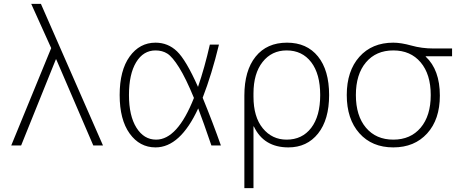

<svg xmlns="http://www.w3.org/2000/svg" viewBox="-20 -750 2379 990"><path d="M461 0 270 -444H268L89 0H38L244 -502L141 -730H191L511 0Z M1025 -246Q1077 -119 1119 0H1070Q1028 -123 1002 -191Q909 10 782 10Q700 10 648.5 -61.5Q597 -133 597 -260Q597 -387 648.5 -458.5Q700 -530 782 -530Q846 -530 892.5 -485.5Q939 -441 1001 -302Q1035 -401 1062 -520H1109Q1072 -367 1025 -246ZM980 -245Q938 -347 903.5 -402Q869 -457 843 -473.5Q817 -490 782 -490Q719 -490 682 -429Q645 -368 645 -260Q645 -153 683.5 -91.5Q722 -30 785 -30Q895 -30 980 -245Z M1458 -490Q1381 -490 1334 -430.5Q1287 -371 1287 -268V-252Q1287 -147 1335 -88.5Q1383 -30 1458 -30Q1538 -30 1584.5 -90.5Q1631 -151 1631 -260Q1631 -369 1584.5 -429.5Q1538 -490 1458 -490ZM1677 -260Q1677 -133 1620 -61.5Q1563 10 1467 10Q1340 10 1289 -98H1287V220H1240V-257Q1240 -386 1298 -458Q1356 -530 1460 -530Q1562 -530 1619.5 -459Q1677 -388 1677 -260Z M2008 -530Q2048 -530 2101.5 -515Q2155 -500 2215 -500H2311V-460H2175V-458Q2248 -390 2248 -257Q2248 -134 2182.5 -62Q2117 10 2008 10Q1898 10 1833 -63Q1768 -136 1768 -260Q1768 -384 1833 -457Q1898 -530 2008 -530ZM1867 -91.5Q1919 -30 2008 -30Q2097 -30 2149 -91.5Q2201 -153 2201 -260Q2201 -367 2149 -428.5Q2097 -490 2008 -490Q1919 -490 1867 -428.5Q1815 -367 1815 -260Q1815 -153 1867 -91.5Z"/></svg>

Font: M PLUS 1p Light
Style: Regular
Weight: 300
Version: Version 1.061